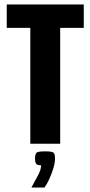

<svg xmlns="http://www.w3.org/2000/svg" viewBox="-20 -640 403 855"><path d="M115 -516H10V-620H353V-516H248V0H115ZM120 195Q139 161 151 137.5Q163 114 163 96Q144 96 140 88Q136 80 136 67Q136 47 142 40.5Q148 34 182 34Q213 34 219 40.5Q225 47 225 67Q225 86 217 111.5Q209 137 198.5 159.5Q188 182 178 195Z"/></svg>

Font: Smooch Sans Thin ExtraBold
Style: Regular
Weight: 800
Version: Version 1.010